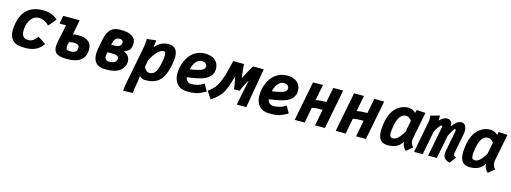

<svg xmlns="http://www.w3.org/2000/svg" viewBox="-10 -1328 6232 2341"><g transform="rotate(15 3105.5 -157.5)"><path d="M173.3 -257.8Q166.5 -224.1 166.5 -196.3Q166.5 -99.1 247.1 -99.1H252.9Q286.6 -99.1 312.5 -117.7Q338.4 -136.2 365.7 -170.9Q382.3 -160.2 414.8 -138.4Q447.3 -116.7 463.4 -105.5Q427.7 -50.3 372.8 -23.4Q317.9 3.4 238.3 3.4Q189.9 3.4 152.3 -4.4Q114.7 -12.2 87.9 -35.6Q37.6 -82 37.6 -167Q37.6 -204.6 47.9 -257.3Q94.2 -497.1 335.4 -497.1Q452.6 -497.1 522 -427.7Q507.8 -411.6 479.7 -378.9Q451.7 -346.2 438 -330.1Q428.7 -350.1 390.9 -372.1Q353 -394 306.6 -394Q255.9 -394 220.5 -354.2Q185.1 -314.5 173.3 -257.8Z M793.5 -212.4Q781.7 -212.4 767.8 -209.7Q753.9 -207 746.1 -204.6L738.3 -202.1Q737.3 -197.3 734.6 -185.5Q731.9 -173.8 731 -168.9Q730 -164.1 729 -155.3Q728 -146.5 728 -138.2Q728 -116.7 739.5 -107.4Q751 -98.1 775.9 -98.1Q825.2 -98.1 846.4 -114Q867.7 -129.9 867.7 -166.5Q867.7 -191.4 849.4 -201.9Q831.1 -212.4 793.5 -212.4ZM795.9 -494.6Q782.7 -424.3 773.4 -377.9Q769 -355.5 766.6 -342Q764.2 -328.6 759.8 -306.2Q790.5 -314.9 821.3 -314.9Q905.8 -314.9 951.9 -281.7Q998 -248.5 998 -180.7Q998 2.4 768.6 2.4Q678.2 2.4 638.4 -23.2Q598.6 -48.8 598.6 -109.9Q598.6 -139.2 605.5 -171.9Q647 -376 650.4 -392.1H567.9L587.9 -494.6H763.2Z M1502.9 -394.5Q1502.9 -368.2 1497.8 -348.1Q1492.7 -328.1 1485.6 -315.9Q1478.5 -303.7 1464.8 -293.7Q1451.2 -283.7 1439.9 -278.6Q1428.7 -273.4 1409.7 -266.6Q1443.8 -259.8 1468.8 -230.7Q1493.7 -201.7 1493.7 -163.1Q1493.7 -90.3 1436.3 -43.9Q1378.9 2.4 1263.2 2.4H1253.4Q1095.2 2.4 1095.2 -149.9Q1095.2 -184.1 1107.4 -248L1121.1 -317.9Q1126 -343.3 1130.4 -361.3Q1134.8 -379.4 1142.6 -401.1Q1150.4 -422.9 1159.4 -437.7Q1168.5 -452.6 1182.6 -467.8Q1196.8 -482.9 1214.4 -491.7Q1231.9 -500.5 1256.3 -506.1Q1280.8 -511.7 1310.5 -511.7Q1405.8 -511.7 1454.3 -479.5Q1502.9 -447.3 1502.9 -394.5ZM1371.1 -369.1Q1371.1 -383.8 1359.6 -393.3Q1348.1 -402.8 1327.1 -402.8Q1292.5 -402.8 1273.7 -382.8Q1254.9 -362.8 1244.1 -306.2H1278.3Q1326.7 -306.2 1348.9 -322Q1371.1 -337.9 1371.1 -369.1ZM1268.6 -206.5 1223.6 -205.6Q1214.8 -163.1 1214.8 -154.3Q1214.8 -132.3 1229.5 -116.2Q1244.1 -100.1 1269.5 -100.1Q1367.7 -100.1 1367.7 -163.6Q1367.7 -188 1344.5 -197.3Q1321.3 -206.5 1268.6 -206.5Z M1898.9 -259.3Q1910.2 -317.9 1910.2 -348.6Q1910.2 -396 1883.3 -396Q1860.8 -396 1836.2 -379.6Q1811.5 -363.3 1790.8 -337.9Q1770 -312.5 1753.9 -286.4Q1737.8 -260.3 1727.1 -236.3Q1724.6 -222.2 1719.5 -194.1Q1714.4 -166 1711.4 -151.9Q1738.3 -94.2 1782.2 -94.2Q1826.7 -94.2 1853.8 -129.9Q1880.9 -165.5 1898.9 -259.3ZM1632.3 -360.8Q1632.8 -362.8 1633.5 -367.2Q1634.3 -371.6 1634.8 -373.5Q1642.6 -414.6 1646 -486.3Q1665 -488.3 1702.9 -492.7Q1740.7 -497.1 1759.8 -499Q1759.8 -498.5 1760 -496.6Q1760.3 -494.6 1760.3 -493.7Q1760.3 -483.4 1751.5 -406.7Q1771.5 -440.9 1817.1 -467.8Q1862.8 -494.6 1919.9 -494.6Q2036.1 -494.6 2036.1 -361.3Q2036.1 -322.8 2025.9 -269Q2015.6 -216.3 2002.9 -177.2Q1990.2 -138.2 1969.5 -102.5Q1948.7 -66.9 1920.9 -44.4Q1893.1 -22 1852.5 -9Q1812 3.9 1760.3 3.9Q1705.6 3.9 1681.2 -29.3Q1680.7 -22.5 1679.2 -2.4Q1677.7 17.6 1676.3 29.8Q1674.8 37.1 1671.9 52Q1668.9 66.9 1667.5 74.2Q1656.2 132.3 1650.9 194.3Q1630.9 194.8 1590.3 196Q1549.8 197.3 1529.3 197.8Q1533.2 144 1547.4 71.3Z M2247.6 -264.6Q2295.9 -270.5 2345.5 -283.2Q2395 -295.9 2405.8 -304.7Q2430.7 -325.2 2430.7 -347.2Q2430.7 -368.7 2413.8 -384Q2397 -399.4 2360.8 -399.4Q2323.7 -399.4 2291.5 -362.5Q2259.3 -325.7 2247.6 -264.6ZM2378.9 -498.5Q2418.5 -498.5 2449.7 -489.3Q2481 -480 2500 -465.3Q2519 -450.7 2531.7 -430.7Q2544.4 -410.6 2549.3 -390.9Q2554.2 -371.1 2554.2 -350.1Q2554.2 -321.3 2546.4 -300.3Q2523.9 -240.7 2454.6 -210.2Q2385.3 -179.7 2237.8 -162.1Q2237.8 -136.7 2258.5 -116.2Q2279.3 -95.7 2312 -95.7Q2401.4 -95.7 2467.3 -144L2517.1 -56.2Q2486.8 -40 2478.5 -35.9Q2470.2 -31.7 2448 -21.2Q2425.8 -10.7 2415 -8.5Q2404.3 -6.3 2383.1 -1.7Q2361.8 2.9 2340.3 3.9Q2318.8 4.9 2289.6 4.9Q2204.1 4.9 2158.7 -44.2Q2113.3 -93.3 2113.3 -178.7Q2113.3 -212.9 2120.6 -252Q2130.9 -304.7 2153.1 -349.4Q2175.3 -394 2207.8 -427.5Q2240.2 -460.9 2284.2 -479.7Q2328.1 -498.5 2378.9 -498.5Z M2733.4 -498.5 2868.7 -498Q2870.6 -460.9 2875.5 -417.7Q2880.4 -374.5 2884.3 -349.6L2888.2 -325.2Q2954.6 -455.1 2983.4 -498H3118.2L3031.7 2.4H2912.1L2944.3 -162.1Q2968.8 -286.6 2977.5 -315.4Q2966.8 -305.7 2948.5 -271Q2930.2 -236.3 2918.7 -210.7Q2907.2 -185.1 2900.4 -168.5H2831.1Q2821.8 -246.1 2804.7 -321.3Q2774.9 -228 2762.2 -191.9Q2736.8 -118.7 2701.7 -74.5Q2666.5 -30.3 2587.9 24.9L2526.4 -68.8Q2596.7 -118.7 2631.1 -178Q2665.5 -237.3 2696.3 -351.6Z M3282.7 -264.6Q3331.1 -270.5 3380.6 -283.2Q3430.2 -295.9 3440.9 -304.7Q3465.8 -325.2 3465.8 -347.2Q3465.8 -368.7 3449 -384Q3432.1 -399.4 3396 -399.4Q3358.9 -399.4 3326.7 -362.5Q3294.4 -325.7 3282.7 -264.6ZM3414.1 -498.5Q3453.6 -498.5 3484.9 -489.3Q3516.1 -480 3535.2 -465.3Q3554.2 -450.7 3566.9 -430.7Q3579.6 -410.6 3584.5 -390.9Q3589.4 -371.1 3589.4 -350.1Q3589.4 -321.3 3581.5 -300.3Q3559.1 -240.7 3489.7 -210.2Q3420.4 -179.7 3272.9 -162.1Q3272.9 -136.7 3293.7 -116.2Q3314.5 -95.7 3347.2 -95.7Q3436.5 -95.7 3502.4 -144L3552.2 -56.2Q3522 -40 3513.7 -35.9Q3505.4 -31.7 3483.2 -21.2Q3460.9 -10.7 3450.2 -8.5Q3439.5 -6.3 3418.2 -1.7Q3397 2.9 3375.5 3.9Q3354 4.9 3324.7 4.9Q3239.3 4.9 3193.8 -44.2Q3148.4 -93.3 3148.4 -178.7Q3148.4 -212.9 3155.8 -252Q3166 -304.7 3188.2 -349.4Q3210.4 -394 3242.9 -427.5Q3275.4 -460.9 3319.3 -479.7Q3363.3 -498.5 3414.1 -498.5Z M3865.2 -500.5 3825.7 -298.8Q3874.5 -309.6 3931.2 -309.6H3959.5Q3965.8 -341.8 3995.6 -498H4120.6L4023.9 0H3899.4L3939.5 -207H3912.6Q3850.1 -207 3805.7 -196.3Q3787.1 -101.6 3780.8 -66.7Q3774.4 -31.7 3768.6 0H3642.6L3739.7 -499.5Z M4382.8 -500.5 4343.3 -298.8Q4392.1 -309.6 4448.7 -309.6H4477.1Q4483.4 -341.8 4513.2 -498H4638.2L4541.5 0H4417L4457 -207H4430.2Q4367.7 -207 4323.2 -196.3Q4304.7 -101.6 4298.3 -66.7Q4292 -31.7 4286.1 0H4160.2L4257.3 -499.5Z M4825.7 -250.5Q4813.5 -189.5 4813.5 -151.9Q4813.5 -130.9 4817.1 -117.9Q4820.8 -105 4828.6 -99.9Q4836.4 -94.7 4842.5 -93.5Q4848.6 -92.3 4859.9 -92.3Q4878.4 -92.3 4899.7 -106.4Q4920.9 -120.6 4938 -141.6Q4955.1 -162.6 4966.8 -179.9Q4978.5 -197.3 4985.4 -210.4Q4989.7 -234.9 4999.3 -283.4Q5008.8 -332 5013.7 -356Q5002 -373.5 4981.7 -386.7Q4961.4 -399.9 4939.9 -399.9Q4928.7 -399.9 4918 -397Q4907.2 -394 4893.3 -384.5Q4879.4 -375 4867.7 -359.4Q4856 -343.8 4844.5 -315.7Q4833 -287.6 4825.7 -250.5ZM5093.3 -154.3Q5090.8 -140.6 5090.8 -130.4Q5090.8 -81.5 5125 -49.3Q5111.8 -38.6 5086.2 -17.1Q5060.5 4.4 5047.9 15.1Q5000 -27.8 5000 -80.6Q5000 -86.9 5000.5 -90.3Q4970.7 -40.5 4926.5 -17.6Q4882.3 5.4 4815.9 5.4Q4789.1 5.4 4768.3 -1.5Q4747.6 -8.3 4729.5 -24.7Q4711.4 -41 4701.7 -72Q4691.9 -103 4691.9 -147.5Q4691.9 -195.8 4705.1 -265.1Q4715.8 -320.3 4737.1 -363.5Q4758.3 -406.7 4783 -431.9Q4807.6 -457 4836.9 -473.6Q4866.2 -490.2 4891.1 -496.1Q4916 -502 4939.5 -502Q4970.2 -502 4997.3 -490.7Q5024.4 -479.5 5038.1 -459.5Q5039.6 -466.3 5042.7 -480Q5045.9 -493.7 5047.9 -500.5L5160.2 -494.6Q5148.9 -438 5126.7 -324.5Q5104.5 -210.9 5093.3 -154.3Z M5601.1 15.6Q5586.4 12.7 5575 8.3Q5563.5 3.9 5548.6 -5.9Q5533.7 -15.6 5525.1 -33.9Q5516.6 -52.2 5516.6 -77.6Q5516.6 -94.2 5520 -111.3L5520.5 -111.8V-112.3Q5528.8 -155.3 5545.7 -241.5Q5562.5 -327.6 5570.8 -370.6Q5571.8 -375.5 5571.8 -383.3Q5571.8 -391.1 5568.6 -394Q5565.4 -397 5557.1 -397Q5549.8 -397 5528.3 -358.9Q5506.8 -320.8 5494.1 -293Q5484.4 -244.1 5465.1 -146.5Q5445.8 -48.8 5436 0Q5418 0 5381.3 -0.2Q5344.7 -0.5 5326.2 -0.5Q5338.4 -62.5 5362.3 -186.3Q5386.2 -310.1 5398.4 -371.6Q5400.4 -379.9 5400.4 -387.2Q5400.4 -397 5389.6 -397Q5379.9 -397 5355.2 -365.2Q5330.6 -333.5 5315.9 -297.4Q5306.2 -247.6 5287.1 -148.7Q5268.1 -49.8 5258.3 0H5148.9Q5161.6 -65.4 5186.5 -196Q5211.4 -326.7 5224.1 -391.6Q5229.5 -419.9 5229.5 -439Q5229.5 -451.2 5225.6 -477.5L5338.4 -509.8Q5340.3 -502.4 5340.3 -490.2Q5340.3 -482.4 5339.4 -466.6Q5338.4 -450.7 5338.4 -444.8Q5388.7 -498 5437 -498Q5460 -498 5474.9 -485.6Q5489.7 -473.1 5494.6 -457.3Q5499.5 -441.4 5499.5 -422.4Q5499.5 -420.9 5499.3 -417.7Q5499 -414.6 5499 -413.1Q5559.1 -498 5610.8 -498H5614.7Q5647.9 -498 5664.6 -472.7Q5681.2 -447.3 5681.2 -406.7Q5681.2 -386.7 5676.3 -360.8Q5668.5 -319.3 5652.1 -235.6Q5635.7 -151.9 5627.4 -110.4Q5627 -107.9 5627 -103Q5627 -78.1 5662.1 -63.5Q5651.9 -50.3 5631.6 -23.9Q5611.3 2.4 5601.1 15.6Z M5860.8 -250.5Q5848.6 -189.5 5848.6 -151.9Q5848.6 -130.9 5852.3 -117.9Q5856 -105 5863.8 -99.9Q5871.6 -94.7 5877.7 -93.5Q5883.8 -92.3 5895 -92.3Q5913.6 -92.3 5934.8 -106.4Q5956.1 -120.6 5973.1 -141.6Q5990.2 -162.6 6002 -179.9Q6013.7 -197.3 6020.5 -210.4Q6024.9 -234.9 6034.4 -283.4Q6043.9 -332 6048.8 -356Q6037.1 -373.5 6016.8 -386.7Q5996.6 -399.9 5975.1 -399.9Q5963.9 -399.9 5953.1 -397Q5942.4 -394 5928.5 -384.5Q5914.6 -375 5902.8 -359.4Q5891.1 -343.8 5879.6 -315.7Q5868.2 -287.6 5860.8 -250.5ZM6128.4 -154.3Q6126 -140.6 6126 -130.4Q6126 -81.5 6160.2 -49.3Q6147 -38.6 6121.3 -17.1Q6095.7 4.4 6083 15.1Q6035.2 -27.8 6035.2 -80.6Q6035.2 -86.9 6035.6 -90.3Q6005.9 -40.5 5961.7 -17.6Q5917.5 5.4 5851.1 5.4Q5824.2 5.4 5803.5 -1.5Q5782.7 -8.3 5764.6 -24.7Q5746.6 -41 5736.8 -72Q5727.1 -103 5727.1 -147.5Q5727.1 -195.8 5740.2 -265.1Q5751 -320.3 5772.2 -363.5Q5793.5 -406.7 5818.1 -431.9Q5842.8 -457 5872.1 -473.6Q5901.4 -490.2 5926.3 -496.1Q5951.2 -502 5974.6 -502Q6005.4 -502 6032.5 -490.7Q6059.6 -479.5 6073.2 -459.5Q6074.7 -466.3 6077.9 -480Q6081.1 -493.7 6083 -500.5L6195.3 -494.6Q6184.1 -438 6161.9 -324.5Q6139.6 -210.9 6128.4 -154.3Z"/></g></svg>

Font: Fantasque Sans Mono
Style: Bold Italic
Weight: 700
Italic angle: -11°
Monospace: yes
Designer: Jany Belluz
Version: Version 1.7.1